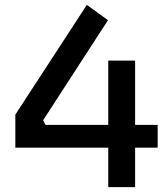

<svg xmlns="http://www.w3.org/2000/svg" viewBox="-20 -769 692 789"><path d="M535.2 0H424.8V-162.1H43V-297.9L336.9 -749L423.8 -686L157.2 -274.9L167 -255.9H424.8V-520H535.2V-255.9H627.9V-162.1H535.2Z"/></svg>

Font: Sora Medium
Style: Regular
Weight: 500
Designer: Jonathan Barnbrook, Julián Moncada
Foundry: Barnbrook Fonts
Version: Version 2.000